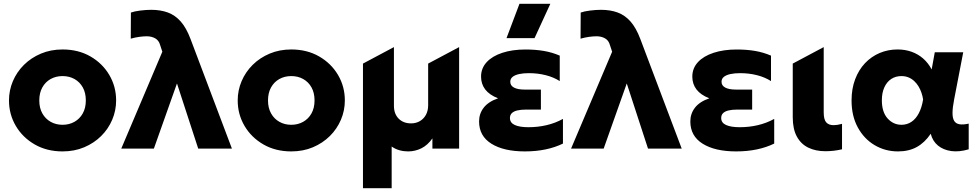

<svg xmlns="http://www.w3.org/2000/svg" viewBox="-20 -787 5192 1017"><path d="M311.4 15Q228 15 164 -21.8Q100 -58.6 63.8 -120Q27.6 -181.4 27.6 -255Q27.6 -308.5 48.3 -357.2Q69 -405.9 107 -443.6Q145 -481.2 197 -503.1Q249 -525 311.4 -525Q394.8 -525 458.8 -488.2Q522.8 -451.4 558.9 -390Q595.1 -328.6 595.1 -255Q595.1 -201.5 574.4 -152.8Q553.8 -104.1 515.8 -66.4Q477.8 -28.8 425.9 -6.9Q374.1 15 311.4 15ZM311.4 -126Q346.5 -126 374.4 -141.8Q402.4 -157.5 418.5 -186.4Q434.6 -215.2 434.6 -255Q434.6 -294.8 418.7 -323.7Q402.8 -352.6 374.8 -368.3Q346.9 -384 311.4 -384Q275.9 -384 247.9 -368.3Q220 -352.6 204.1 -323.7Q188.1 -294.8 188.1 -255Q188.1 -215.2 204.2 -186.4Q220.4 -157.5 248.3 -141.8Q276.2 -126 311.4 -126Z M622.4 0 839.9 -513 828.4 -547.8Q821.9 -572.4 802.6 -583.6Q783.2 -594.8 757.4 -594.8Q740.4 -594.8 718.5 -591.9Q696.6 -589 672.6 -582.2L673.4 -720.5Q691.8 -727.2 723 -731.1Q754.2 -735 780.9 -735Q830.2 -735 869.1 -720.8Q907.9 -706.5 937.5 -672.9Q967.1 -639.2 989.1 -580.8L1208.4 0H1029.9L917.4 -345L795.1 0Z M1522.9 15Q1439.5 15 1375.5 -21.8Q1311.5 -58.6 1275.3 -120Q1239.1 -181.4 1239.1 -255Q1239.1 -308.5 1259.8 -357.2Q1280.5 -405.9 1318.5 -443.6Q1356.5 -481.2 1408.5 -503.1Q1460.5 -525 1522.9 -525Q1606.2 -525 1670.2 -488.2Q1734.2 -451.4 1770.4 -390Q1806.6 -328.6 1806.6 -255Q1806.6 -201.5 1785.9 -152.8Q1765.2 -104.1 1727.2 -66.4Q1689.2 -28.8 1637.4 -6.9Q1585.6 15 1522.9 15ZM1522.9 -126Q1558 -126 1585.9 -141.8Q1613.9 -157.5 1630 -186.4Q1646.1 -215.2 1646.1 -255Q1646.1 -294.8 1630.2 -323.7Q1614.2 -352.6 1586.3 -368.3Q1558.4 -384 1522.9 -384Q1487.4 -384 1459.4 -368.3Q1431.5 -352.6 1415.6 -323.7Q1399.6 -294.8 1399.6 -255Q1399.6 -215.2 1415.8 -186.4Q1431.9 -157.5 1459.8 -141.8Q1487.8 -126 1522.9 -126Z M1902.6 210V-450.2L2066.6 -537.5V-227Q2066.6 -183.8 2091.6 -158.6Q2116.5 -133.5 2157.4 -133.5Q2183.9 -133.5 2204.4 -145.7Q2224.9 -157.9 2236.4 -179.4Q2247.9 -201 2247.9 -229.5V-450.2L2411.9 -537.5V0H2270.4V-54Q2245.2 -17.9 2212 -1.4Q2178.8 15 2141.6 15Q2118 15 2095.7 8.8Q2073.4 2.5 2054.6 -10.8V210Z M2760.1 15Q2648.2 15 2582.9 -25.8Q2517.6 -66.5 2517.6 -143.8Q2517.6 -185 2542.3 -216.8Q2567 -248.6 2618.1 -266.2Q2571.9 -284.5 2550 -313.4Q2528.1 -342.4 2528.1 -381Q2528.1 -425.5 2557.8 -457.7Q2587.5 -489.9 2640.7 -507.3Q2693.9 -524.8 2763.4 -524.8Q2816.1 -524.8 2860.1 -517.3Q2904 -509.9 2944.9 -492.4V-357.5Q2912.1 -378.4 2870.1 -388.9Q2828.1 -399.5 2781.4 -399.5Q2752 -399.5 2729.9 -394.7Q2707.8 -389.9 2695.3 -379.9Q2682.9 -370 2682.9 -353.9Q2682.9 -333.5 2702.7 -323Q2722.5 -312.5 2758.9 -312.5H2845.1V-206.5H2764.9Q2738.4 -206.5 2719.6 -201.9Q2700.9 -197.4 2691 -187.6Q2681.1 -177.8 2681.1 -161.8Q2681.1 -136.6 2706.8 -124.9Q2732.4 -113.2 2778.9 -113.2Q2829.4 -113.2 2875.6 -124.1Q2921.8 -135 2961.9 -157.2V-26.5Q2920.1 -6.1 2869.8 4.4Q2819.4 15 2760.1 15ZM2662.9 -585 2731.6 -767H2895.1L2811.4 -585Z M3004.9 0 3222.4 -513 3210.9 -547.8Q3204.4 -572.4 3185.1 -583.6Q3165.8 -594.8 3139.9 -594.8Q3122.9 -594.8 3101 -591.9Q3079.1 -589 3055.1 -582.2L3055.9 -720.5Q3074.2 -727.2 3105.5 -731.1Q3136.8 -735 3163.4 -735Q3212.8 -735 3251.6 -720.8Q3290.4 -706.5 3320 -672.9Q3349.6 -639.2 3371.6 -580.8L3590.9 0H3412.4L3299.9 -345L3177.6 0Z M3879.1 15Q3767.2 15 3701.9 -25.8Q3636.6 -66.5 3636.6 -143.8Q3636.6 -185 3661.3 -216.8Q3686 -248.6 3737.1 -266.2Q3690.9 -284.5 3669 -313.4Q3647.1 -342.4 3647.1 -381Q3647.1 -425.5 3676.8 -457.7Q3706.5 -489.9 3759.7 -507.3Q3812.9 -524.8 3882.4 -524.8Q3935.1 -524.8 3979.1 -517.3Q4023 -509.9 4063.9 -492.4V-357.5Q4031.1 -378.4 3989.1 -388.9Q3947.1 -399.5 3900.4 -399.5Q3871 -399.5 3848.9 -394.7Q3826.8 -389.9 3814.3 -379.9Q3801.9 -370 3801.9 -353.9Q3801.9 -333.5 3821.7 -323Q3841.5 -312.5 3877.9 -312.5H3964.1V-206.5H3883.9Q3857.4 -206.5 3838.6 -201.9Q3819.9 -197.4 3810 -187.6Q3800.1 -177.8 3800.1 -161.8Q3800.1 -136.6 3825.8 -124.9Q3851.4 -113.2 3897.9 -113.2Q3948.4 -113.2 3994.6 -124.1Q4040.8 -135 4080.9 -157.2V-26.5Q4039.1 -6.1 3988.8 4.4Q3938.4 15 3879.1 15Z M4352.1 14Q4300.1 14 4261.2 -5.1Q4222.2 -24.1 4200.7 -63.9Q4179.1 -103.6 4179.1 -166V-450.2L4343.1 -537.5V-191.8Q4343.1 -154.2 4356.2 -139.1Q4369.4 -124 4395.4 -124Q4404.6 -124 4415.4 -125.6Q4426.2 -127.2 4440.1 -131V3.8Q4417.9 9.1 4394.8 11.6Q4371.6 14 4352.1 14Z M4736.6 15Q4668.8 15 4612.9 -18.1Q4557 -51.1 4523.8 -111.8Q4490.6 -172.4 4490.6 -255Q4490.6 -317.1 4509.6 -367.1Q4528.5 -417.1 4561.9 -452.4Q4595.4 -487.6 4639.5 -506.3Q4683.6 -525 4734.4 -525Q4774.8 -525 4809.1 -512.6Q4843.4 -500.2 4870.1 -476.8Q4896.9 -453.2 4914.9 -419.2L4931.4 -510H5082.1L5033.9 -260Q5025.5 -217.1 5025.4 -189.2Q5025.2 -161.2 5034.2 -146.6Q5043.2 -132 5062.4 -128.8Q5081.6 -125.6 5111.1 -132.2V3.9Q5060.2 18.9 5018.4 13.1Q4976.5 7.2 4948.1 -16.2Q4919.8 -39.8 4909.9 -78.5Q4878.8 -32.2 4836.7 -8.6Q4794.6 15 4736.6 15ZM4754.9 -126Q4784.5 -126 4807.8 -141.6Q4831 -157.1 4846.8 -187.1Q4862.6 -217.1 4869.6 -260.2Q4866.9 -277.8 4861 -295.4Q4855.1 -313 4845.6 -328.9Q4836.1 -344.9 4822.9 -357.2Q4809.8 -369.6 4792.8 -376.8Q4775.8 -384 4754.6 -384Q4723.8 -384 4700.5 -368.5Q4677.2 -353 4664.2 -324.2Q4651.1 -295.5 4651.1 -255.8Q4651.1 -193.4 4681.4 -159.7Q4711.8 -126 4754.9 -126Z"/></svg>

Font: Geologica-Sharp
Style: Regular
Weight: 100
Designer: Sindre Bremnes, Frode Helland
Foundry: Monokrom Skriftforlag AS
Version: Version 1.010;gftools[0.9.28]